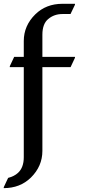

<svg xmlns="http://www.w3.org/2000/svg" viewBox="-27 -767 462 1007"><path d="M15.6 166Q47.9 157.7 67.4 139.6Q97.7 111.8 97.7 57.6V-415H24.4V-419.9L47.4 -468.8H97.7V-551.8Q97.7 -632.3 158.2 -691.9Q214.8 -747.1 300.3 -747.1H366.2V-742.2L342.8 -693.4H300.3Q256.8 -693.4 225.6 -667Q195.3 -641.6 195.3 -585V-468.8H366.2V-463.9L343.3 -415H195.3V24.4Q195.3 105 134.8 164.6Q78.1 219.7 -7.3 219.7V214.8Z"/></svg>

Font: Nova Slim
Style: Book
Weight: 400
Version: Version 2.000